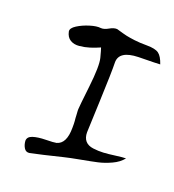

<svg xmlns="http://www.w3.org/2000/svg" viewBox="-100 -629 604 666"><g transform="rotate(20 201.5 -296.0)"><path d="M66 -485Q64 -497 83 -509Q102 -521 126.5 -528.5Q151 -536 166 -534Q178 -533 193.5 -542Q209 -551 221 -550Q248 -542 259.5 -539.5Q271 -537 290.5 -534.5Q310 -532 337 -532Q368 -532 381 -522.5Q394 -513 403 -486Q396 -485 323 -484Q253 -482 253 -439Q254 -404 249.5 -293Q245 -182 245 -178Q245 -158 255 -146.5Q265 -135 284.5 -132.5Q304 -130 322 -131Q340 -132 365.5 -135.5Q391 -139 403 -139Q389 -121 364 -109.5Q339 -98 316.5 -93Q294 -88 256 -81Q218 -74 198 -69Q121 -50 82 -42Q69 -40 62 -51Q55 -62 54 -77Q54 -92 72 -98Q90 -104 119.5 -104.5Q149 -105 158 -107Q192 -116 192 -175Q192 -177 192 -181Q192 -185 192 -190Q192 -195 191.5 -200Q191 -205 190.5 -210.5Q190 -216 190 -220.5Q190 -225 189.5 -229Q189 -233 189 -236.5Q189 -240 189 -241V-243Q189 -251 198 -329.5Q207 -408 200 -436Q193 -463 190 -471Q172 -463 154.5 -457.5Q137 -452 117.5 -450Q98 -448 84 -456.5Q70 -465 66 -485Z"/></g></svg>

Font: Long Cang
Style: Regular
Weight: 400
Designer: ZhongQi
Foundry: ZhongQi
Version: Version 2.001